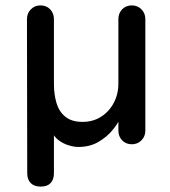

<svg xmlns="http://www.w3.org/2000/svg" viewBox="-20 -535 629 712"><path d="M131 157Q107 157 94 144Q81 131 81 107L80 -464Q80 -486 94.5 -500.5Q109 -515 130 -515Q152 -515 166 -500.5Q180 -486 180 -464V-224Q180 -185 189.5 -153Q199 -121 222.5 -102Q246 -83 286 -83Q316 -83 340 -94Q364 -105 382 -125Q400 -145 409.5 -170.5Q419 -196 419 -224V-464Q419 -486 433 -500.5Q447 -515 469 -515Q490 -515 504.5 -500.5Q519 -486 519 -464V-51Q519 -29 504.5 -14.5Q490 0 469 0Q447 0 433 -14.5Q419 -29 419 -51V-96L421 -88Q415 -74 395.5 -50.5Q376 -27 344.5 -8.5Q313 10 270 10Q255 10 235 4Q215 -2 198 -14.5Q181 -27 173 -46L180 -61V107Q180 131 167.5 144Q155 157 131 157Z"/></svg>

Font: Quicksand Light SemiBold
Style: Regular
Weight: 600
Version: Version 3.004